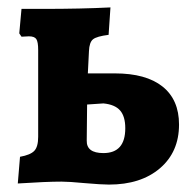

<svg xmlns="http://www.w3.org/2000/svg" viewBox="-20 -490 506 518"><path d="M208 4Q166 0 146 0Q105 0 28 5L34 -67Q62 -72 72.5 -83Q83 -94 83 -121V-355Q83 -377 78 -384.5Q73 -392 58 -392L38 -391L32 -400L38 -466H96Q199 -466 278 -470L273 -396Q241 -392 231 -384Q221 -376 220 -352L217 -292H290Q374 -292 418.5 -256.5Q463 -221 463 -154Q463 -80 411.5 -36Q360 8 274 8Q254 8 208 4ZM318 -144Q318 -176 304 -192Q290 -208 259 -211L215 -208L214 -111Q213 -77 259 -77Q318 -77 318 -144Z"/></svg>

Font: Alegreya ExtraBold
Style: Regular
Weight: 800
Designer: Juan Pablo del Peral
Foundry: Huerta Tipografica
Version: Version 2.007; ttfautohint (v1.6)